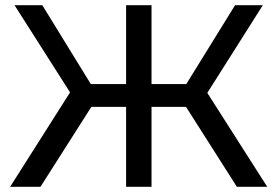

<svg xmlns="http://www.w3.org/2000/svg" viewBox="-20 -720 1069 740"><path d="M893 0H1010L779 -362L993 -700H886L698 -396H564V-700H466V-396H330L143 -700H36L250 -364L19 0H136L332 -308H466V0H564V-308H697Z"/></svg>

Font: AWKNG-Font Medium
Style: Regular
Weight: 500
Designer: Awakening Church
Foundry: Awakening Church
Version: Version 1.700;PS 001.700;hotconv 1.0.88;makeotf.lib2.5.64775